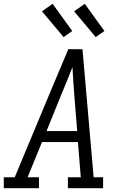

<svg xmlns="http://www.w3.org/2000/svg" viewBox="-33 -995 653 1015"><path d="M-13 0V-58H45L225 -490L328 -735H403L462 -58H512V0H326V-58H394L379 -244H189L113 -58H173V0ZM375 -302 360 -490Q357 -528 354.5 -565.5Q352 -603 350 -640Q335 -602 320 -564.5Q305 -527 289 -490L213 -302ZM473 -799 359 -935 415 -975 519 -831ZM303 -799 189 -935 245 -975 349 -831Z"/></svg>

Font: Iosevka Slab Light Extended
Style: Italic
Weight: 300
Width: 7
Italic angle: -9°
Monospace: yes
Designer: Belleve Invis
Foundry: Belleve Invis
Version: Version 11.1.0; ttfautohint (v1.8.3)